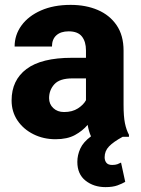

<svg xmlns="http://www.w3.org/2000/svg" viewBox="-20 -558 573 783"><path d="M490.7 183.6Q478.5 190.9 459.2 198Q439.9 205.1 410.2 205.1Q362.3 205.1 328.9 178.7Q295.4 152.3 295.4 102.1Q295.4 74.7 307.4 48.1Q319.3 21.5 351.1 -2Q342.3 -21 337.4 -48.8Q316.9 -24.4 285.6 -7.3Q254.4 9.8 206.5 9.8Q157.2 9.8 116.5 -10.5Q75.7 -30.8 51.5 -66.4Q27.3 -102.1 27.3 -148.4Q27.3 -231 88.1 -276.6Q148.9 -322.3 273.4 -322.3H330.6V-352.5Q330.6 -388.2 314 -409.2Q297.4 -430.2 259.8 -430.2Q228 -430.2 210 -414.1Q191.9 -397.9 191.9 -368.2H39.6Q39.6 -415.5 67.6 -454.1Q95.7 -492.7 147.2 -515.4Q198.7 -538.1 268.1 -538.1Q330.1 -538.1 378.7 -517.3Q427.2 -496.6 455.6 -455.1Q483.9 -413.6 483.9 -351.6V-130.4Q483.9 -83 489.5 -55.7Q495.1 -28.3 505.9 -8.3V0H480Q442.4 20.5 424.6 39.1Q406.7 57.6 406.7 83.5Q406.7 96.7 413.8 105.7Q420.9 114.7 437.5 114.7Q450.7 114.7 459 111.6Q467.3 108.4 473.6 105ZM241.2 -101.1Q274.9 -101.1 297.9 -116Q320.8 -130.9 330.6 -149.4V-238.3H274.9Q223.6 -238.3 201.9 -214.6Q180.2 -190.9 180.2 -157.7Q180.2 -133.3 197.3 -117.2Q214.4 -101.1 241.2 -101.1Z"/></svg>

Font: Vazirmatn UI FD ExtraBold
Style: Regular
Weight: 800
Designer: Saber Rastikerdar
Foundry: Saber Rastikerdar
Version: Version 33.003